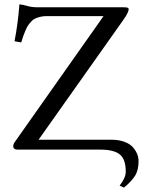

<svg xmlns="http://www.w3.org/2000/svg" viewBox="-20 -678 658 870"><path d="M190.9 -605Q174.8 -605 161.6 -601.6Q148.4 -598.1 138.9 -593.8Q129.4 -589.4 120.6 -579.6Q111.8 -569.8 106.7 -562Q101.6 -554.2 95.2 -539.3Q88.9 -524.4 85.4 -514.6Q82 -504.9 76.2 -485.8L45.9 -491.2Q62 -575.2 67.9 -658.2Q83 -657.2 103.3 -651.1Q123.5 -645 149.9 -645H539.1Q553.7 -645 558.3 -643.1Q563 -641.1 563 -636.2Q563 -622.6 541 -590.8L154.8 -44.9H483.9Q518.6 -44.9 543.9 -35.4Q569.3 -25.9 582.5 -10.5Q595.7 4.9 601.8 20.5Q607.9 36.1 607.9 51.8Q607.9 93.8 591.3 119.4Q574.7 145 542 171.9L522 163.1Q549.8 127.9 549.8 100.1Q549.8 43 522.5 21.5Q495.1 0 436 0H60.1Q40 0 40 -16.1Q40 -25.4 48.8 -37.1L449.2 -605Z"/></svg>

Font: Linux Biolinum
Style: Regular
Weight: 400
Designer: Philipp H. Poll
Foundry: Philipp H. Poll
Version: Version 0.6.4